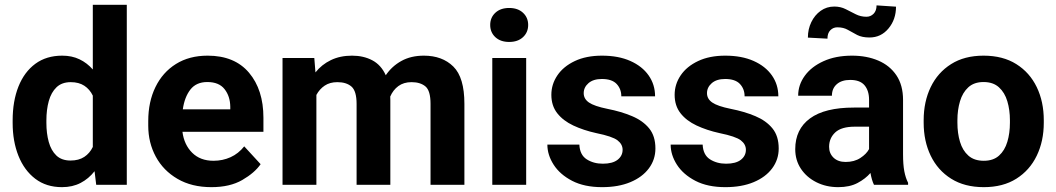

<svg xmlns="http://www.w3.org/2000/svg" viewBox="-20 -770 4401 800"><path d="M32.7 -257.8V-268.1Q32.7 -348.6 56.9 -409.4Q81.1 -470.2 127.2 -504.2Q173.3 -538.1 239.3 -538.1Q279.8 -538.1 311.3 -522.9Q342.8 -507.8 366.7 -480.5V-750H508.3V0H380.9L374 -56.6Q349.6 -25.4 315.9 -7.8Q282.2 9.8 238.3 9.8Q172.9 9.8 127 -25.1Q81.1 -60.1 56.9 -120.6Q32.7 -181.2 32.7 -257.8ZM173.3 -268.1V-257.8Q173.3 -214.4 183.1 -178.7Q192.9 -143.1 214.8 -122.1Q236.8 -101.1 273.9 -101.1Q308.1 -101.1 331.1 -116.2Q354 -131.3 366.7 -157.7V-371.6Q354 -397.9 331.3 -412.8Q308.6 -427.7 274.9 -427.7Q237.8 -427.7 215.6 -406.5Q193.4 -385.3 183.3 -349.1Q173.3 -313 173.3 -268.1Z M860.8 9.8Q778.8 9.8 719.7 -24.7Q660.6 -59.1 629.2 -117.2Q597.7 -175.3 597.7 -246.1V-265.6Q597.7 -345.7 627.7 -407.2Q657.7 -468.8 713.1 -503.4Q768.6 -538.1 845.2 -538.1Q957.5 -538.1 1017.6 -467Q1077.6 -396 1077.6 -279.3V-220.7H740.2Q747.1 -167 780.8 -133.5Q814.5 -100.1 869.6 -100.1Q907.7 -100.1 940.7 -115Q973.6 -129.9 997.6 -160.2L1065.9 -85.9Q1041 -49.8 989.5 -20Q938 9.8 860.8 9.8ZM843.8 -428.2Q797.9 -428.2 773.4 -397Q749 -365.7 741.7 -314.5H939.5V-325.2Q939 -368.7 915.8 -398.4Q892.6 -428.2 843.8 -428.2Z M1385.7 -427.7Q1354.5 -427.7 1333 -413.3Q1311.5 -398.9 1298.3 -374.5V0H1157.2V-528.3H1289.6L1294.4 -468.3Q1320.3 -501 1358.6 -519.5Q1397 -538.1 1446.8 -538.1Q1494.6 -538.1 1531.2 -518.8Q1567.9 -499.5 1587.4 -456.5Q1612.8 -494.1 1652.6 -516.1Q1692.4 -538.1 1746.1 -538.1Q1822.8 -538.1 1868.9 -492.7Q1915 -447.3 1915 -337.4V0H1773.9V-337.4Q1773.9 -392.1 1752.7 -409.9Q1731.4 -427.7 1694.8 -427.7Q1662.1 -427.7 1639.9 -411.4Q1617.7 -395 1606 -367.7Q1606.4 -360.4 1606.4 -352.5V0H1465.8V-336.9Q1465.8 -390.6 1444.6 -409.2Q1423.3 -427.7 1385.7 -427.7Z M2022.5 -666Q2022.5 -696.8 2043.9 -716.8Q2065.4 -736.8 2101.6 -736.8Q2137.7 -736.8 2159.2 -716.8Q2180.7 -696.8 2180.7 -666Q2180.7 -635.3 2159.2 -615.2Q2137.7 -595.2 2101.6 -595.2Q2065.4 -595.2 2043.9 -615.2Q2022.5 -635.3 2022.5 -666ZM2172.4 -528.3V0H2031.2V-528.3Z M2574.2 -146Q2574.2 -168.9 2553 -185.3Q2531.7 -201.7 2464.8 -215.3Q2411.1 -227.1 2368.7 -247.1Q2326.2 -267.1 2301.8 -298.3Q2277.3 -329.6 2277.3 -375Q2277.3 -418.9 2302.5 -456.1Q2327.6 -493.2 2375 -515.6Q2422.4 -538.1 2488.3 -538.1Q2556.6 -538.1 2606.2 -516.1Q2655.8 -494.1 2682.6 -455.8Q2709.5 -417.5 2709.5 -368.7H2568.8Q2568.8 -399.4 2549.3 -420.2Q2529.8 -440.9 2487.8 -440.9Q2452.1 -440.9 2432.1 -423.6Q2412.1 -406.2 2412.1 -381.8Q2412.1 -357.9 2434.1 -342.8Q2456.1 -327.6 2511.2 -316.4Q2568.4 -305.2 2613.5 -286.1Q2658.7 -267.1 2684.8 -235.1Q2710.9 -203.1 2710.9 -151.4Q2710.9 -105 2683.6 -68.4Q2656.2 -31.7 2606.4 -11Q2556.6 9.8 2488.8 9.8Q2414.6 9.8 2363.8 -16.6Q2313 -43 2286.9 -83.7Q2260.7 -124.5 2260.7 -167.5H2394Q2396 -124.5 2424.6 -106.2Q2453.1 -87.9 2491.7 -87.9Q2532.2 -87.9 2553.2 -104.2Q2574.2 -120.6 2574.2 -146Z M3087.9 -146Q3087.9 -168.9 3066.7 -185.3Q3045.4 -201.7 2978.5 -215.3Q2924.8 -227.1 2882.3 -247.1Q2839.8 -267.1 2815.4 -298.3Q2791 -329.6 2791 -375Q2791 -418.9 2816.2 -456.1Q2841.3 -493.2 2888.7 -515.6Q2936 -538.1 3002 -538.1Q3070.3 -538.1 3119.9 -516.1Q3169.4 -494.1 3196.3 -455.8Q3223.1 -417.5 3223.1 -368.7H3082.5Q3082.5 -399.4 3063 -420.2Q3043.5 -440.9 3001.5 -440.9Q2965.8 -440.9 2945.8 -423.6Q2925.8 -406.2 2925.8 -381.8Q2925.8 -357.9 2947.8 -342.8Q2969.7 -327.6 3024.9 -316.4Q3082 -305.2 3127.2 -286.1Q3172.4 -267.1 3198.5 -235.1Q3224.6 -203.1 3224.6 -151.4Q3224.6 -105 3197.3 -68.4Q3169.9 -31.7 3120.1 -11Q3070.3 9.8 3002.4 9.8Q2928.2 9.8 2877.4 -16.6Q2826.7 -43 2800.5 -83.7Q2774.4 -124.5 2774.4 -167.5H2907.7Q2909.7 -124.5 2938.2 -106.2Q2966.8 -87.9 3005.4 -87.9Q3045.9 -87.9 3066.9 -104.2Q3087.9 -120.6 3087.9 -146Z M3621.6 0Q3612.3 -19 3606.9 -49.3Q3585.9 -24.9 3553.2 -7.6Q3520.5 9.8 3472.7 9.8Q3422.4 9.8 3381.6 -10.7Q3340.8 -31.2 3317.1 -66.9Q3293.5 -102.5 3293.5 -148.4Q3293.5 -231.4 3355 -276.6Q3416.5 -321.8 3538.1 -321.8H3601.1V-354.5Q3601.1 -392.1 3582.3 -414.6Q3563.5 -437 3522.5 -437Q3486.8 -437 3466.6 -419.2Q3446.3 -401.4 3446.3 -371.1H3305.7Q3305.7 -416.5 3333.3 -454.3Q3360.8 -492.2 3411.4 -515.1Q3461.9 -538.1 3530.3 -538.1Q3591.3 -538.1 3639.4 -517.6Q3687.5 -497.1 3715.1 -456.1Q3742.7 -415 3742.7 -353.5V-127.4Q3742.7 -84 3748 -56.2Q3753.4 -28.3 3763.7 -8.3V0ZM3503.4 -95.2Q3539.6 -95.2 3564.9 -111.8Q3590.3 -128.4 3601.1 -148.9V-242.2H3542Q3485.8 -242.2 3460.2 -218.3Q3434.6 -194.3 3434.6 -158.2Q3434.6 -130.9 3453.1 -113Q3471.7 -95.2 3503.4 -95.2ZM3632.3 -747.6 3713.4 -742.2Q3713.4 -689 3682.1 -651.4Q3650.9 -613.8 3603 -613.8Q3571.8 -613.8 3551.5 -624.3Q3531.2 -634.8 3512.9 -645.5Q3494.6 -656.2 3468.8 -656.2Q3451.7 -656.2 3439.7 -644Q3427.7 -631.8 3427.7 -608.9L3346.2 -613.3Q3346.2 -648.4 3360.4 -677.7Q3374.5 -707 3399.4 -724.9Q3424.3 -742.7 3456.1 -742.7Q3482.4 -742.7 3503.7 -731.9Q3524.9 -721.2 3545.4 -710.7Q3565.9 -700.2 3590.3 -700.2Q3607.4 -700.2 3619.9 -712.6Q3632.3 -725.1 3632.3 -747.6Z M3828.6 -258.8V-269Q3828.6 -346.2 3857.9 -407Q3887.2 -467.8 3942.9 -502.9Q3998.5 -538.1 4078.1 -538.1Q4158.7 -538.1 4214.6 -502.9Q4270.5 -467.8 4299.8 -407Q4329.1 -346.2 4329.1 -269V-258.8Q4329.1 -182.1 4299.8 -121.3Q4270.5 -60.5 4214.8 -25.4Q4159.2 9.8 4079.1 9.8Q3999 9.8 3943.1 -25.4Q3887.2 -60.5 3857.9 -121.3Q3828.6 -182.1 3828.6 -258.8ZM3969.2 -269V-258.8Q3969.2 -214.8 3980 -179Q3990.7 -143.1 4014.9 -121.6Q4039.1 -100.1 4079.1 -100.1Q4118.7 -100.1 4142.6 -121.6Q4166.5 -143.1 4177.2 -179Q4188 -214.8 4188 -258.8V-269Q4188 -312 4177.2 -348.1Q4166.5 -384.3 4142.3 -406.2Q4118.2 -428.2 4078.1 -428.2Q4038.6 -428.2 4014.6 -406.2Q3990.7 -384.3 3980 -348.1Q3969.2 -312 3969.2 -269Z"/></svg>

Font: Vazirmatn UI
Style: Bold
Weight: 700
Designer: Saber Rastikerdar
Foundry: Saber Rastikerdar
Version: Version 33.003